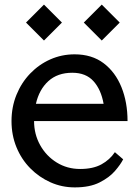

<svg xmlns="http://www.w3.org/2000/svg" viewBox="-20 -800 599 834"><path d="M305 14Q249 14 199.5 -8Q150 -30 111.5 -69Q73 -108 51.5 -160.5Q30 -213 30 -274Q30 -335 51.5 -388Q73 -441 111 -480.5Q149 -520 198.5 -542Q248 -564 304 -564Q379 -564 430 -525.5Q481 -487 507.5 -421.5Q534 -356 534 -274H128Q128 -217 154.5 -169.5Q181 -122 226.5 -94Q272 -66 328 -66Q384 -66 420.5 -86Q457 -106 479 -139L515 -108Q504 -86 479.5 -57.5Q455 -29 412.5 -7.5Q370 14 305 14ZM136 -349H430Q419 -411 386 -447.5Q353 -484 294 -484Q230 -484 190 -447.5Q150 -411 136 -349ZM171 -780 249 -702 171 -624 93 -702ZM422 -780 500 -702 422 -624 344 -702Z"/></svg>

Font: Faculty Glyphic
Style: Regular
Weight: 400
Designer: Koto Studio, Dylan Young
Foundry: Koto Studio
Version: Version 1.004; ttfautohint (v1.8.4.7-5d5b)